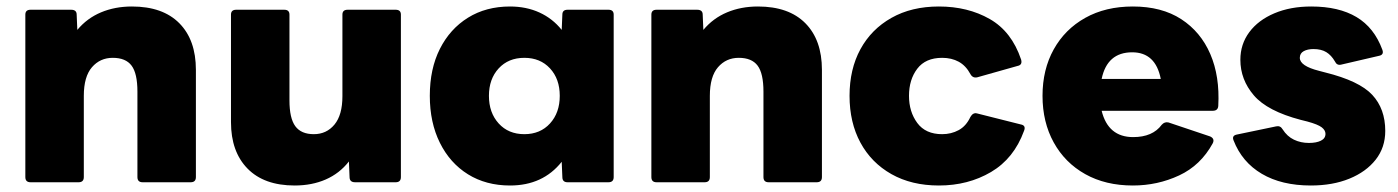

<svg xmlns="http://www.w3.org/2000/svg" viewBox="-20 -561 4304 591"><path d="M74 0Q58 0 58 -16V-516Q58 -531 74 -531H199Q216 -531 216 -516L218 -469Q248 -505 291 -523Q334 -541 386 -541Q481 -541 532 -489.5Q583 -438 583 -346V-16Q583 0 567 0H419Q403 0 403 -16V-279Q403 -335 385 -359Q367 -383 327 -383Q288 -383 263 -354Q238 -325 238 -266V-16Q238 0 222 0Z M887 10Q793 10 742 -42Q691 -94 691 -185V-516Q691 -531 707 -531H855Q871 -531 871 -516V-252Q871 -197 889 -172.5Q907 -148 946 -148Q985 -148 1009.5 -177.5Q1034 -207 1034 -265V-516Q1034 -531 1050 -531H1198Q1214 -531 1214 -516V-16Q1214 0 1198 0H1073Q1056 0 1056 -16L1054 -64Q1025 -27 982.5 -8.5Q940 10 887 10Z M1550 10Q1476 10 1420.5 -24.5Q1365 -59 1334 -121.5Q1303 -184 1303 -266Q1303 -349 1334 -410.5Q1365 -472 1420.5 -506.5Q1476 -541 1550 -541Q1600 -541 1640.5 -522.5Q1681 -504 1709 -469L1711 -516Q1711 -531 1727 -531H1853Q1869 -531 1869 -516V-16Q1869 0 1853 0H1727Q1711 0 1711 -16L1709 -63Q1651 10 1550 10ZM1594 -148Q1643 -148 1673 -181Q1703 -214 1703 -266Q1703 -318 1673 -350.5Q1643 -383 1594 -383Q1545 -383 1515 -350.5Q1485 -318 1485 -266Q1485 -214 1515 -181Q1545 -148 1594 -148Z M2001 0Q1985 0 1985 -16V-516Q1985 -531 2001 -531H2126Q2143 -531 2143 -516L2145 -469Q2175 -505 2218 -523Q2261 -541 2313 -541Q2408 -541 2459 -489.5Q2510 -438 2510 -346V-16Q2510 0 2494 0H2346Q2330 0 2330 -16V-279Q2330 -335 2312 -359Q2294 -383 2254 -383Q2215 -383 2190 -354Q2165 -325 2165 -266V-16Q2165 0 2149 0Z M2870 10Q2786 10 2724 -25Q2662 -60 2628.5 -122Q2595 -184 2595 -266Q2595 -348 2628.5 -409.5Q2662 -471 2724 -506Q2786 -541 2870 -541Q2959 -541 3026.5 -502.5Q3094 -464 3123 -378Q3128 -361 3112 -358L2988 -323Q2974 -320 2967 -333Q2953 -359 2931 -371Q2909 -383 2880 -383Q2829 -383 2803.5 -349.5Q2778 -316 2778 -266Q2778 -217 2803.5 -182.5Q2829 -148 2880 -148Q2908 -148 2931 -160.5Q2954 -173 2967 -201Q2975 -215 2987 -212L3122 -178Q3139 -175 3132 -158Q3101 -73 3030.5 -31.5Q2960 10 2870 10Z M3467 10Q3383 10 3320.5 -25Q3258 -60 3223.5 -122.5Q3189 -185 3189 -266Q3189 -347 3223.5 -409Q3258 -471 3320.5 -506Q3383 -541 3467 -541Q3556 -541 3616 -502Q3676 -463 3705.5 -394.5Q3735 -326 3730 -235Q3729 -220 3713 -220H3371Q3391 -139 3468 -139Q3528 -139 3556 -177Q3565 -187 3577 -184L3705 -141Q3720 -134 3713 -120Q3676 -52 3609.5 -21Q3543 10 3467 10ZM3465 -400Q3388 -400 3371 -318H3553Q3537 -400 3465 -400Z M4015 10Q3925 10 3864 -26Q3803 -62 3777 -129Q3771 -144 3788 -147L3908 -172Q3921 -175 3928 -163Q3942 -141 3963 -131Q3984 -121 4009 -121Q4032 -121 4046 -128Q4060 -135 4060 -149Q4060 -160 4048.5 -169Q4037 -178 4004 -187L3984 -192Q3881 -219 3839.5 -267.5Q3798 -316 3798 -377Q3798 -425 3825.5 -462Q3853 -499 3902.5 -520Q3952 -541 4016 -541Q4101 -541 4155.5 -508.5Q4210 -476 4235 -408Q4241 -392 4224 -389L4108 -362Q4095 -359 4089 -372Q4078 -391 4062.5 -400.5Q4047 -410 4023 -410Q4005 -410 3993 -403.5Q3981 -397 3981 -383Q3981 -358 4040 -343L4059 -338Q4164 -312 4204 -269Q4244 -226 4244 -158Q4244 -107 4214.5 -69.5Q4185 -32 4133.5 -11Q4082 10 4015 10Z"/></svg>

Font: LINE Seed Sans App ExtraBold
Style: Regular
Weight: 800
Designer: LINE VX Design & Dalton Maag Ltd & Sandoll Inc
Foundry: Dalton Maag Ltd
Version: Version 1.003